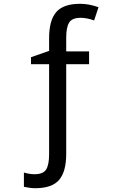

<svg xmlns="http://www.w3.org/2000/svg" viewBox="-20 -744 640 1004"><path d="M326.2 -408.2V61Q326.2 153.8 288.8 197Q251.5 240.2 164.1 240.2Q139.2 240.2 105 232.9V158.2Q133.8 167 161.1 167Q206.1 167 221.4 142.1Q236.8 117.2 236.8 62V-408.2H142.1V-444.8L236.8 -478V-544.9Q236.8 -637.7 274.2 -680.9Q311.5 -724.1 398.9 -724.1Q446.3 -724.1 495.1 -706.1L472.2 -637.2Q433.6 -650.9 401.9 -650.9Q356.9 -650.9 341.6 -626Q326.2 -601.1 326.2 -545.9V-475.1H445.8V-408.2Z"/></svg>

Font: Noto Mono
Style: Regular
Weight: 400
Designer: Monotype Design Team
Foundry: Monotype Imaging Inc.
Version: Version 1.00